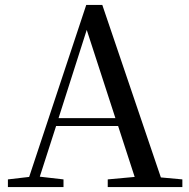

<svg xmlns="http://www.w3.org/2000/svg" viewBox="-20 -757 766 777"><path d="M331 -636 447 -279H217ZM416 0H718V-31L631 -39L394 -737H329L98 -41L12 -31V0H237V-31L141 -42L207 -247H458L525 -41L416 -31Z"/></svg>

Font: Noto Serif HK Medium
Style: Regular
Weight: 500
Designer: Ryoko NISHIZUKA 西塚涼子 (kana & ideographs); Frank Grießhammer (Latin, Greek & Cyrillic); Wenlong ZHANG 张文龙 (bopomofo); San
Foundry: Adobe
Version: Version 2.001;hotconv 1.1.0;makeotfexe 2.6.0